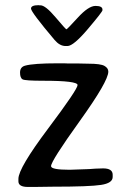

<svg xmlns="http://www.w3.org/2000/svg" viewBox="-20 -741 516 753"><path d="M244.6 -560.5H237.3Q214.4 -560.5 194.3 -584Q101.6 -693.8 101.6 -707.3Q101.6 -720.7 131.3 -720.7L134.8 -720.2H138.7Q158.2 -720.2 198 -673.1Q237.8 -626 240.5 -626Q243.2 -626 285.2 -671.9Q327.1 -717.8 354.5 -717.8Q381.8 -717.8 381.8 -703.6V-700.7Q381.8 -694.8 325 -627.7Q268.1 -560.5 244.6 -560.5ZM404.8 -460Q404.8 -422.4 292.5 -265.9Q180.2 -109.4 180.2 -89.4Q180.2 -75.2 252.9 -75.2Q267.6 -75.2 322.3 -77.6L333 -78.1L354 -79.6Q374.5 -80.6 384.3 -80.6Q421.9 -80.6 421.9 -55.7V-46.9Q421.9 -22.9 376.7 -15.9Q331.5 -8.8 187 -8.8L113.8 -7.8H89.8Q52.2 -7.8 52.2 -29.8V-39.6Q52.2 -81.5 168.2 -236.1Q284.2 -390.6 284.2 -407.5Q284.2 -424.3 149.4 -424.3Q79.1 -424.3 68.8 -429.7Q58.6 -435.1 58.6 -456.5Q58.6 -478 78.1 -483.4Q110.8 -492.7 206.5 -492.7H231L243.2 -492.2H279.8L327.6 -491.2Q374 -491.2 389.4 -482.7Q404.8 -474.1 404.8 -460Z"/></svg>

Font: Averia Sans Libre Light
Style: Regular
Weight: 300
Version: Version 1.002